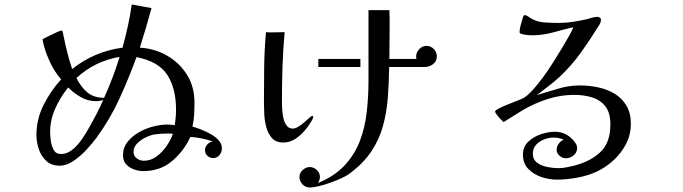

<svg xmlns="http://www.w3.org/2000/svg" viewBox="-20 -771 3040 854"><path d="M439 -326Q422 -321 408 -321Q371 -321 339.5 -339Q308 -357 283 -382Q249 -340 226 -289Q203 -238 203 -183Q203 -168 206 -145Q209 -122 219 -104Q229 -86 250 -86Q273 -86 291.5 -98Q310 -110 324 -126Q343 -147 365 -184Q387 -221 407.5 -260.5Q428 -300 439 -326ZM749 -176Q742 -177 735 -177Q728 -177 720 -177Q707 -177 694 -176Q681 -175 667 -173Q649 -170 627.5 -159.5Q606 -149 590 -133Q574 -117 574 -95Q574 -77 588.5 -66.5Q603 -56 619 -56Q651 -56 676.5 -75Q702 -94 721 -121.5Q740 -149 749 -176ZM512 -518Q401 -499 320 -424Q340 -384 368.5 -360Q397 -336 443 -336Q463 -380 480.5 -426Q498 -472 512 -518ZM967 -111Q967 -95 956.5 -81.5Q946 -68 929 -68Q914 -68 903 -77.5Q892 -87 892 -103Q892 -118 902 -128.5Q912 -139 926 -142Q876 -159 827 -162Q797 -98 744.5 -54Q692 -10 617 -10Q597 -10 576 -17.5Q555 -25 541 -40.5Q527 -56 527 -80Q527 -114 547 -139.5Q567 -165 597.5 -182.5Q628 -200 662 -208.5Q696 -217 724 -217Q741 -217 757 -214Q763 -249 763 -283Q763 -378 724 -438Q685 -498 587 -517Q553 -423 511 -331.5Q469 -240 409 -158Q393 -136 366 -106.5Q339 -77 307.5 -55.5Q276 -34 245 -34Q209 -34 186 -55Q163 -76 152.5 -108Q142 -140 142 -171Q142 -241 174 -304.5Q206 -368 252 -418Q221 -453 199 -502Q177 -551 169 -596Q175 -600 193.5 -609Q212 -618 230 -626.5Q248 -635 252 -635Q258 -635 259 -629Q260 -623 261 -619Q269 -579 278.5 -540.5Q288 -502 301 -464Q399 -542 525 -559Q538 -606 548.5 -654Q559 -702 566 -751L654 -735Q642 -691 629 -647Q616 -603 602 -559Q669 -555 724 -523Q779 -491 812 -438Q845 -385 845 -315Q845 -288 843.5 -261Q842 -234 836 -208Q851 -204 873 -195.5Q895 -187 916.5 -175Q938 -163 952.5 -147Q967 -131 967 -111Z M1373 -250Q1373 -248 1372 -245.5Q1371 -243 1370 -241Q1358 -218 1338.5 -194Q1319 -170 1294 -153.5Q1269 -137 1240 -137Q1208 -137 1190.5 -156Q1173 -175 1165 -203.5Q1157 -232 1155.5 -262.5Q1154 -293 1154 -315Q1154 -393 1155 -471.5Q1156 -550 1163 -628Q1170 -627 1176.5 -627Q1183 -627 1190 -627Q1204 -627 1218 -627.5Q1232 -628 1246 -628Q1239 -551 1236.5 -473Q1234 -395 1234 -317Q1234 -305 1235 -285.5Q1236 -266 1240.5 -246Q1245 -226 1255 -212.5Q1265 -199 1282 -199Q1293 -199 1307 -207.5Q1321 -216 1334 -227.5Q1347 -239 1356.5 -247.5Q1366 -256 1369 -256Q1371 -256 1372 -253.5Q1373 -251 1373 -250ZM1923 -520Q1923 -498 1906 -485.5Q1889 -473 1869 -473H1711Q1710 -403 1705 -337Q1700 -271 1683.5 -211Q1667 -151 1632 -98Q1597 -45 1535 1Q1522 11 1499 21.5Q1476 32 1449.5 41.5Q1423 51 1398.5 57Q1374 63 1358 63Q1339 63 1325.5 49Q1312 35 1312 16Q1312 -2 1326.5 -15Q1341 -28 1358 -28Q1375 -28 1389 -15Q1403 -2 1403 16Q1403 29 1394 43Q1468 13 1513 -35.5Q1558 -84 1581 -145Q1604 -206 1611.5 -274.5Q1619 -343 1619 -414V-726H1712Q1713 -708 1713 -690Q1713 -672 1713 -654Q1713 -618 1712.5 -581.5Q1712 -545 1712 -509H1832Q1832 -512 1831.5 -514.5Q1831 -517 1831 -520Q1831 -538 1845 -552.5Q1859 -567 1877 -567Q1896 -567 1909.5 -553Q1923 -539 1923 -520ZM1583 -473H1396V-509H1583Z M2786 -220Q2786 -173 2765.5 -132.5Q2745 -92 2711.5 -60.5Q2678 -29 2637 -9Q2597 10 2548.5 19Q2500 28 2456 28Q2423 28 2388.5 16.5Q2354 5 2330 -19.5Q2306 -44 2306 -83Q2306 -118 2329.5 -140.5Q2353 -163 2386 -174Q2419 -185 2448 -185Q2498 -185 2532 -145Q2538 -138 2542.5 -130Q2547 -122 2547 -113Q2547 -93 2531.5 -80Q2516 -67 2497 -67Q2482 -67 2469 -78Q2456 -89 2456 -105Q2456 -120 2465 -132Q2474 -144 2487 -150Q2466 -159 2442 -159Q2422 -159 2400.5 -151Q2379 -143 2364.5 -127Q2350 -111 2350 -88Q2350 -61 2369.5 -47Q2389 -33 2415.5 -28Q2442 -23 2463 -23Q2481 -23 2498.5 -26.5Q2516 -30 2533 -34Q2607 -53 2651 -95Q2695 -137 2695 -218Q2695 -269 2673 -297.5Q2651 -326 2614.5 -337.5Q2578 -349 2533 -349Q2474 -349 2417.5 -331Q2361 -313 2310 -284Q2288 -271 2265.5 -256.5Q2243 -242 2220 -228Q2217 -230 2207.5 -240Q2198 -250 2190 -260.5Q2182 -271 2182 -274Q2182 -280 2198.5 -288.5Q2215 -297 2237.5 -306Q2260 -315 2279.5 -322.5Q2299 -330 2305 -333Q2324 -343 2347 -368Q2370 -393 2394 -425.5Q2418 -458 2440 -493Q2462 -528 2480.5 -558.5Q2499 -589 2510 -609Q2515 -619 2520.5 -629Q2526 -639 2530 -650Q2484 -639 2438.5 -626.5Q2393 -614 2346 -614Q2342 -614 2328.5 -615Q2315 -616 2303 -619Q2291 -622 2291 -628Q2291 -643 2296.5 -661Q2302 -679 2306 -694Q2307 -697 2309 -700.5Q2311 -704 2315 -704Q2320 -704 2329.5 -697.5Q2339 -691 2344 -688Q2370 -673 2403.5 -671Q2437 -669 2466 -669Q2498 -669 2529.5 -674Q2561 -679 2592 -686Q2603 -689 2614.5 -692.5Q2626 -696 2638 -696Q2643 -696 2648 -692.5Q2653 -689 2653 -683Q2653 -675 2649.5 -667.5Q2646 -660 2641 -653Q2604 -593 2563 -536Q2522 -479 2470 -430Q2446 -408 2420 -388Q2394 -368 2368 -348Q2415 -362 2462.5 -376.5Q2510 -391 2559 -391Q2600 -391 2640.5 -382.5Q2681 -374 2714 -354Q2747 -334 2766.5 -301Q2786 -268 2786 -220Z"/></svg>

Font: Kaisei Decol
Style: Regular
Weight: 400
Designer: Font-Kai, 金井和夫
Foundry: KAZUO KANAI
Version: Version 5.003